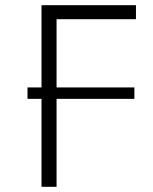

<svg xmlns="http://www.w3.org/2000/svg" viewBox="-20 -720 589 740"><path d="M140 0V-700H504V-646H198V0ZM86 -339V-383H498V-339Z"/></svg>

Font: Geologica Cursive Thin
Style: Regular
Weight: 250
Designer: Sindre Bremnes, Frode Helland
Foundry: Monokrom Skriftforlag AS
Version: Version 1.010;gftools[0.9.28]